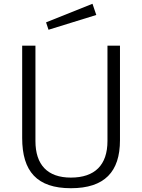

<svg xmlns="http://www.w3.org/2000/svg" viewBox="-20 -983 748 1013"><path d="M468 -963 223 -865 236 -826 488 -904ZM613 -243V-742H547V-239C547 -112 480 -46 354 -46C230 -46 167 -114 167 -239V-742H97V-255C97 -79 175 10 354 10C532 10 613 -77 613 -243Z"/></svg>

Font: 18Franklin Light
Style: Regular
Weight: 300
Designer: Pablo Impallari, Rodrigo Fuenzalida (Modified by Dan O. Williams)
Version: Version 0.025;PS 000.025;hotconv 1.0.88;makeotf.lib2.5.64775